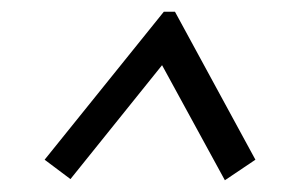

<svg xmlns="http://www.w3.org/2000/svg" viewBox="-20 -635 522 327"><path d="M256 -524 100 -330 56 -363 259 -615H278L415 -363L363 -328Z"/></svg>

Font: Bellota
Style: Italic
Weight: 400
Italic angle: -7.5°
Designer: Kemie Guaida
Foundry: Kemie Guaida
Version: Version 4.001